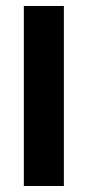

<svg xmlns="http://www.w3.org/2000/svg" viewBox="-20 -617 291 637"><path d="M59.1 0V-597.2H191.9V0Z"/></svg>

Font: SimahzazaarabicW05-SemiBold
Style: Regular
Weight: 600
Designer: Ahmed zaza
Foundry: Ahmed zaza
Version: Version 1.001